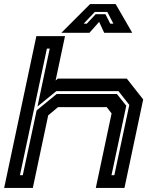

<svg xmlns="http://www.w3.org/2000/svg" viewBox="-30 -928 754 948"><path d="M-9.5 0 149.5 -749.5H291L244.5 -530.5L256 -540H596L677 -437L584.5 0H443L521 -368L497 -399H256.5L208 -358.5L132 0ZM68.5 -63H82.5L151 -383L250 -464H547L593.5 -406L520.5 -63H534.5L608.5 -410L555 -478H248L155 -402L215.5 -688H201.5ZM415 -908H541L623 -766H484.5L459.5 -820L411.5 -766H273ZM438 -869 383 -811H398.5L442.5 -858H490.5L514.5 -811H530L500 -869Z"/></svg>

Font: Tourney Expanded Regular
Style: Bold Italic
Weight: 700
Width: 7
Italic angle: -12°
Designer: Tyler Finck
Foundry: Etcetera Type Co
Version: Version 1.010; ttfautohint (v1.8.3)